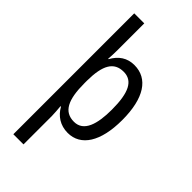

<svg xmlns="http://www.w3.org/2000/svg" viewBox="-307 -821 1123 1123"><g transform="rotate(45 254.0 -260.0)"><path d="M463 -269C463 -450 398 -547 286 -547C227 -547 184 -518 154 -464H151C153 -488 154 -517 154 -542V-760H71V240H155V5C155 -16 152 -47 150 -71H154C181 -22 228 10 290 10C398 10 463 -90 463 -269ZM377 -269C377 -150 351 -62 270 -62C187 -62 154 -128 154 -266V-286C155 -415 189 -475 269 -475C344 -475 377 -410 377 -269Z"/></g></svg>

Font: Noto Sans Sinhala UI Condensed
Style: Regular
Weight: 400
Width: 3
Designer: Jelle Bosma - Monotype Design Team
Foundry: Monotype Imaging Inc.
Version: Version 2.006